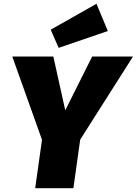

<svg xmlns="http://www.w3.org/2000/svg" viewBox="-20 -995 723 1015"><path d="M404 -257 368 0H166L202 -256L45 -696H262L325 -412L467 -696H683ZM550 -831 290 -742 248 -838 490 -975Z"/></svg>

Font: FiraGO Heavy
Style: Italic
Weight: 900
Italic angle: -8°
Designer: bBox Type GmbH
Foundry: bBox Type GmbH
Version: Version 1.001